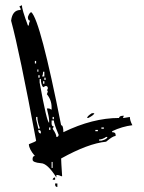

<svg xmlns="http://www.w3.org/2000/svg" viewBox="-20 -701 561 750"><path d="M65.4 -680.7Q65.4 -665 88.9 -601.6H92.8Q92.8 -612.3 97.7 -620.1Q88.9 -620.1 88.9 -634.8Q95.7 -653.3 102.5 -653.3Q137.7 -621.1 218.8 -211.9Q227.5 -211.9 227.5 -184.6Q341.8 -240.2 445.3 -240.2Q445.3 -249 463.9 -249L460 -240.2H463.9L487.3 -244.1Q487.3 -230.5 497.1 -211.9Q457 -207 418 -188.5V-184.6Q431.6 -184.6 431.6 -174.8V-169.9Q420.9 -169.9 394.5 -147.5Q324.2 -140.6 218.8 -82Q218.8 -71.3 222.7 -12.7H218.8Q210 -17.6 200.2 -17.6V-7.8Q165 -63.5 139.6 -63.5Q107.4 -66.4 107.4 -77.1V-82Q108.4 -91.8 116.2 -91.8Q92.8 -119.1 92.8 -137.7Q121.1 -148.4 121.1 -151.4Q55.7 -502 23.4 -620.1Q28.3 -662.1 60.5 -662.1V-667L55.7 -675.8ZM116.2 -462.9V-453.1H121.1V-462.9ZM126 -429.7V-420.9H129.9V-429.7ZM148.4 -420.9Q148.4 -410.2 144.5 -402.3H153.3V-420.9ZM129.9 -407.2V-397.5H134.8V-407.2ZM153.3 -397.5V-388.7H158.2V-397.5ZM134.8 -392.6V-378.9Q163.1 -221.7 171.9 -221.7V-230.5Q171.9 -242.2 163.1 -277.3H171.9L181.6 -272.5V-281.2Q181.6 -310.5 163.1 -333Q167 -341.8 167 -346.7H163.1L167 -355.5Q167 -365.2 158.2 -365.2L148.4 -360.4Q139.6 -371.1 139.6 -392.6ZM148.4 -383.8V-374H153.3V-383.8ZM338.9 -258.8H348.6Q347.7 -252 325.2 -240.2H320.3Q320.3 -247.1 338.9 -258.8ZM121.1 -244.1V-235.4L129.9 -198.2H134.8V-203.1Q126 -224.6 126 -244.1ZM185.5 -244.1V-235.4H190.4V-244.1ZM181.6 -230.5V-216.8Q182.6 -207 190.4 -207L185.5 -198.2Q200.2 -177.7 200.2 -166Q209 -166 209 -174.8Q190.4 -218.8 190.4 -230.5ZM171.9 -203.1V-193.4H176.8V-203.1ZM376 -203.1V-198.2H385.7V-203.1ZM129.9 -193.4V-188.5Q131.8 -179.7 139.6 -179.7V-184.6Q139.6 -193.4 129.9 -193.4ZM352.5 -193.4V-188.5H362.3V-193.4ZM367.2 -156.2V-151.4H376Q399.4 -157.2 399.4 -166H394.5Q379.9 -156.2 367.2 -156.2ZM181.6 -68.4V-44.9H185.5V-68.4ZM195.3 -7.8V1H185.5Q187.5 -7.8 195.3 -7.8ZM195.3 15.6H204.1V29.3Q195.3 29.3 195.3 19.5Z"/></svg>

Font: Blackcraft
Style: Regular
Weight: 400
Designer: GGBotNet
Foundry: GGBotNet
Version: 1.00